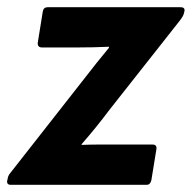

<svg xmlns="http://www.w3.org/2000/svg" viewBox="-33 -514 534 534"><path d="M-3 0Q-15 0 -13 -12L-12 -15Q-11 -25 -5 -32L202 -296Q219 -318 236.5 -340Q254 -362 270 -381V-384Q248 -383 226.5 -382.5Q205 -382 182 -382H84Q71 -382 72 -395L86 -482Q88 -494 100 -494H469Q482 -494 480 -483L479 -479Q478 -470 465 -454L271 -208Q253 -184 234 -160.5Q215 -137 194 -113V-111Q221 -112 241.5 -112Q262 -112 287 -112H391Q404 -112 402 -99L388 -13Q385 0 375 0Z"/></svg>

Font: Sofia Sans Semi Condensed ExtraBold
Style: Italic
Weight: 800
Italic angle: -9°
Version: Version 4.100